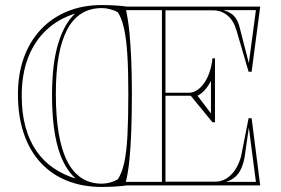

<svg xmlns="http://www.w3.org/2000/svg" viewBox="-20 -734 1111 760"><path d="M383 -7Q400 -7 416 -11.5Q432 -16 446 -24Q462 -47 471.5 -89Q481 -131 484.5 -198Q488 -265 488 -364Q488 -455 484 -518.5Q480 -582 470.5 -623Q461 -664 446 -686Q433 -693 416 -697.5Q399 -702 383 -702Q337 -702 302.5 -680.5Q268 -659 245.5 -616Q223 -573 212 -510Q201 -447 201 -363Q201 -275 212 -208.5Q223 -142 245.5 -97Q268 -52 302.5 -29.5Q337 -7 383 -7ZM825 -693H635V-367H727Q744 -367 757.5 -375.5Q771 -384 781 -396Q798 -416 808 -444Q818 -472 821 -503H831V-250H821L735 -355H635V-15H832Q866 -15 893 -40.5Q920 -66 934 -114L964 -266H976L1010 0H482Q458 3 433.5 4.5Q409 6 383 6Q308 6 247 -18Q186 -42 142 -89Q98 -136 74.5 -204.5Q51 -273 51 -361Q51 -440 74 -504.5Q97 -569 140.5 -616Q184 -663 245.5 -688.5Q307 -714 383 -714Q409 -714 434 -712.5Q459 -711 483 -708H1010L976 -450H964L916 -614Q904 -654 879.5 -673.5Q855 -693 825 -693ZM762 -355 815 -285V-414Q807 -398 798 -386.5Q789 -375 780.5 -367.5Q772 -360 762 -355ZM875 -14H993L965 -229L948 -110Q940 -69 923 -46.5Q906 -24 875 -14ZM965 -484 993 -694H864Q893 -686 908 -669Q923 -652 930 -620ZM280 -27Q233 -68 209.5 -149.5Q186 -231 186 -358Q186 -481 210 -560.5Q234 -640 277 -680Q212 -660 164.5 -616Q117 -572 91.5 -506.5Q66 -441 66 -355Q66 -286 81 -231.5Q96 -177 124 -136.5Q152 -96 191.5 -69Q231 -42 280 -27ZM621 -14V-694H479Q488 -652 492.5 -604Q497 -556 499.5 -497.5Q502 -439 502 -364Q502 -279 499.5 -213Q497 -147 492 -98Q487 -49 478 -14Z"/></svg>

Font: Kalnia Glaze Thin Medium
Style: Regular
Weight: 500
Version: Version 1.110